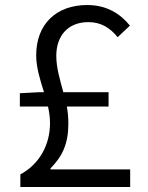

<svg xmlns="http://www.w3.org/2000/svg" viewBox="-20 -744 589 764"><path d="M59 -320H171C176 -298 179 -276 179 -254C179 -170 139 -92 61 -50V0H498V-70H181V-74C228 -122 252 -171 252 -253C252 -276 250 -299 246 -320H412V-377H232C219 -426 204 -473 204 -522C204 -600 249 -656 332 -656C384 -656 420 -631 448 -596L497 -642C459 -689 405 -724 327 -724C204 -724 124 -648 124 -524C124 -474 140 -426 155 -377H134L59 -373Z"/></svg>

Font: Noto Sans CJK SC DemiLight
Style: Regular
Weight: 350
Designer: Ryoko NISHIZUKA 西塚涼子 (kana, bopomofo & ideographs); Paul D. Hunt (Latin, Greek & Cyrillic); Sandoll Communications 산돌커뮤니
Foundry: Adobe
Version: Version 2.004;hotconv 1.0.118;makeotfexe 2.5.65603